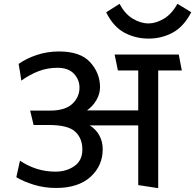

<svg xmlns="http://www.w3.org/2000/svg" viewBox="-20 -964 1016 1000"><path d="M754 -842Q791 -842 832.5 -866Q874 -890 904 -944Q922 -934 940 -922.5Q958 -911 976 -900Q937 -825 879.5 -794Q822 -763 754 -763Q685 -763 627.5 -794Q570 -825 533 -900L603 -944Q630 -892 671 -867Q712 -842 754 -842ZM515 -187Q515 -100 451 -42.5Q387 15 272 15Q212 15 157.5 -1.5Q103 -18 65 -41L84 -127Q126 -99 172 -84.5Q218 -70 269 -70Q326 -70 367.5 -99Q409 -128 409 -185Q409 -244 371.5 -278.5Q334 -313 234 -313H155L137 -388H241Q319 -388 356.5 -423Q394 -458 394 -508Q394 -549 365 -580Q336 -611 279 -611Q229 -611 183 -594Q137 -577 91 -544Q88 -566 84.5 -587.5Q81 -609 77 -631Q118 -660 172.5 -678Q227 -696 287 -696Q399 -696 450 -639.5Q501 -583 501 -510Q501 -475 482 -442.5Q463 -410 433 -389H700V-597H594L577 -680H911L927 -597H804V16L700 0V-311H447Q480 -291 497.5 -258.5Q515 -226 515 -187Z"/></svg>

Font: Palanquin Medium
Style: Regular
Weight: 500
Designer: Pria Ravichandran
Version: Version 1.0.4